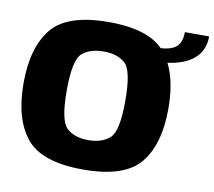

<svg xmlns="http://www.w3.org/2000/svg" viewBox="-78 -786 983 881"><g transform="rotate(10 413.5 -345.0)"><path d="M363 6Q556.5 6 628.5 -82.8Q700.5 -171.5 700.5 -337.5Q700.5 -503 628.5 -592Q556.5 -681 363 -681Q169.5 -681 97.5 -592Q25.5 -503 25.5 -337.5Q25.5 -171.5 97.5 -82.8Q169.5 6 363 6ZM363 -131Q300.5 -131 263.5 -163.2Q226.5 -195.5 226.5 -337.5Q226.5 -481.5 263.5 -512.8Q300.5 -544 363 -544Q425.5 -544 462.5 -512.8Q499.5 -481.5 499.5 -337.5Q499.5 -195.5 462.5 -163.2Q425.5 -131 363 -131ZM595 -603.5V-539.5Q666.5 -539.5 718.5 -556.8Q770.5 -574 798.8 -609Q827 -644 827 -696H714Q714 -663 702 -642.5Q690 -622 663.8 -612.8Q637.5 -603.5 595 -603.5Z"/></g></svg>

Font: Anybody UltraCondensed Thin ExtraBold
Style: Regular
Weight: 800
Version: Version 1.111